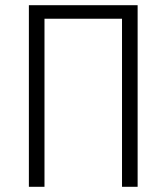

<svg xmlns="http://www.w3.org/2000/svg" viewBox="-20 -718 640 738"><path d="M91 -698H509V0H449V-646H151V0H91Z"/></svg>

Font: IBM Plex Mono Light
Style: Regular
Weight: 300
Monospace: yes
Designer: Mike Abbink, Paul van der Laan, Pieter van Rosmalen
Foundry: Bold Monday
Version: Version 2.3